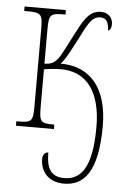

<svg xmlns="http://www.w3.org/2000/svg" viewBox="-55 -581 550 861"><g transform="rotate(5 220.0 -151.0)"><path d="M266 240C355 240 417 174 417 -32C417 -202 339 -295 204 -295C226 -317 246 -359 274 -412C308 -479 325 -517 364 -517C391 -517 402 -498 403 -461C411 -464 418 -471 418 -491C418 -519 399 -542 364 -542C308 -542 284 -488 250 -423C223 -372 205 -332 189 -313C172 -295 162 -290 132 -288V-440C132 -511 138 -516 203 -516H207V-536H21V-516H28C99 -516 104 -510 104 -440V-95C104 -26 98 -20 37 -20H29V0H200V-20H197C138 -20 132 -26 132 -96V-263C155 -267 182 -270 208 -270C324 -270 389 -184 389 -25C389 160 338 215 265 215C209 215 184 185 184 107C171 107 159 117 159 138C159 190 191 240 266 240Z"/></g></svg>

Font: Noto Serif ExtraCondensed Thin
Style: Regular
Weight: 100
Width: 2
Designer: Monotype Design Team
Foundry: Monotype Imaging Inc.
Version: Version 2.013